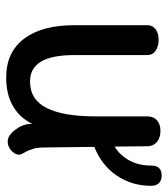

<svg xmlns="http://www.w3.org/2000/svg" viewBox="20 -574 555 636"><g transform="rotate(90 298.0 -256.5)"><path d="M467 -291 469 -126Q469 -102 474 -86.5Q479 -71 486 -59Q493 -47 493 -44Q493 -28 479.5 -16Q466 -4 449 -4Q429 -4 410 -29.5Q391 -55 391 -80V-86Q371 -44 332 -21.5Q293 1 238 1Q153 1 108.5 -58.5Q64 -118 64 -224V-467Q64 -484 77.5 -494Q91 -504 112 -504Q134 -504 148.5 -494Q163 -484 163 -467V-223Q163 -78 250 -78Q311 -78 338.5 -133.5Q366 -189 366 -294V-467Q366 -487 379 -498.5Q392 -510 414 -510Q437 -510 451 -498Q465 -486 465 -467L466 -358Q495 -376 512 -407Q529 -438 529 -480Q529 -514 562 -514Q578 -514 587 -505Q596 -496 596 -479Q596 -415 562 -365Q528 -315 467 -291Z"/></g></svg>

Font: Mali Medium
Style: Regular
Weight: 500
Version: Version 1.000; ttfautohint (v1.6)